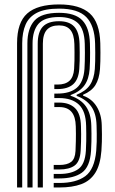

<svg xmlns="http://www.w3.org/2000/svg" viewBox="-20 -828 510 848"><path d="M55.4 0V-637.1Q55.4 -728.8 100.4 -768.6Q145.4 -808.4 240.8 -808.4Q332.5 -808.4 376.5 -768.7Q420.4 -729 423 -636.9Q423.6 -616.1 423.6 -595.9Q423.7 -575.8 423.2 -557.2Q422.8 -538.6 421.6 -522.3Q418.2 -479.1 401.3 -452.1Q384.4 -425.2 347 -409.6V-405.4Q385.2 -392.2 406.7 -357.8Q428.3 -323.3 429.4 -274.7Q430 -251.9 430.2 -235.2Q430.4 -218.4 429.9 -201.7Q429.4 -184.9 427.9 -161.7Q423 -99.4 400.5 -64.1Q378 -28.8 338.4 -14.4Q298.8 0 242.2 0H217.2V-19.9H242.2Q315.9 -19.9 356.8 -50Q397.6 -80.2 405 -161.7Q406.6 -183.7 407.1 -201.6Q407.5 -219.5 407.3 -236.8Q407.1 -254.1 406.5 -273.8Q405.2 -328 382.2 -358.9Q359.2 -389.8 318.5 -404.4V-409.6Q358.8 -425.6 377 -452.3Q395.3 -479 398.8 -523.2Q400.1 -539.4 400.4 -557.5Q400.7 -575.6 400.7 -595.5Q400.6 -615.4 400 -636.3Q397.8 -714.9 361.2 -752.4Q324.7 -789.9 240.8 -789.9Q178.8 -789.9 143.3 -771.7Q107.8 -753.5 93 -719.3Q78.1 -685.1 78.1 -636.6V0ZM101 0H123.8V-635.7Q123.8 -692.3 149.7 -722.5Q175.7 -752.8 240.8 -752.8Q295.3 -752.8 324 -726.1Q352.6 -699.3 354.4 -634.4Q355 -615.6 355 -595.6Q354.9 -575.7 354.5 -557.1Q354.1 -538.5 353.1 -523.4Q348.9 -465.6 319.1 -440.2Q289.3 -414.7 233.9 -414.7H219.9V-394.9H241Q298.1 -394.9 328.6 -365.8Q359 -336.8 360.4 -272.1Q360.8 -254.2 361 -238.4Q361.3 -222.5 360.9 -204.5Q360.6 -186.5 359.3 -162Q355.5 -102 325.3 -80.9Q295.2 -59.7 242.2 -59.7H217.2V-39.9H242.2Q305.8 -39.9 341.5 -65.2Q377.3 -90.6 382.1 -161.5Q383.5 -185 383.8 -203.1Q384.2 -221.1 384 -237.7Q383.8 -254.2 383.3 -273Q382 -325.4 359.8 -357.6Q337.5 -389.7 291.8 -405.1V-408Q333.3 -423.6 353.1 -451.3Q372.8 -479 375.9 -522.8Q377 -538.8 377.5 -557.1Q378 -575.5 377.9 -595.3Q377.8 -615.2 377.2 -635.5Q375.3 -705.1 343.6 -738.2Q311.9 -771.4 240.8 -771.4Q162.4 -771.4 131.7 -736.4Q101 -701.5 101 -636.3ZM146.6 0V-635.2Q146.6 -686.3 169.2 -710.3Q191.8 -734.3 240.8 -734.3Q285.9 -734.3 307.9 -710.4Q329.9 -686.5 331.4 -634.3Q332 -616.1 332.1 -597.2Q332.2 -578.2 331.9 -559.6Q331.5 -541 330.2 -523.1Q326.9 -477 303.1 -455.8Q279.3 -434.6 233.9 -434.6H219.9V-454.5H233.9Q268.4 -454.5 286.6 -471Q304.8 -487.6 307.3 -523.1Q308.5 -541.8 308.9 -560.8Q309.3 -579.8 309.1 -598.3Q309 -616.9 308.5 -633.4Q307.4 -676.1 290.7 -696Q274.1 -715.8 240.8 -715.8Q204.3 -715.8 186.8 -696.2Q169.3 -676.5 169.3 -634.9V0ZM217.2 -79.5H242.1Q285.7 -79.5 309.5 -96.8Q333.2 -114 336.2 -161.7Q337.5 -184.4 337.9 -201.8Q338.3 -219.2 338.3 -235.4Q338.2 -251.7 337.6 -270.5Q336.3 -326.5 311.2 -350.7Q286 -374.9 241.6 -374.9H219.9V-355.1H241.9Q277.7 -355.1 295.8 -333.9Q313.8 -312.7 314.7 -269.9Q315.3 -251.9 315.3 -237.1Q315.3 -222.3 315 -204.7Q314.7 -187.2 313.5 -161Q311.7 -126.4 294.2 -112.9Q276.8 -99.4 242.1 -99.4H217.2Z"/></svg>

Font: Big Shoulders Inline Text Thin
Style: Regular
Weight: 100
Designer: Patric King
Foundry: XO Type Co
Version: Version 2.002